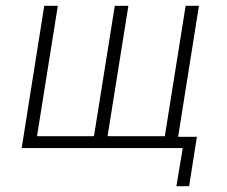

<svg xmlns="http://www.w3.org/2000/svg" viewBox="-20 -512 785 664"><path d="M590 132 612 0H55L133 -492H180L108 -41H305L377 -492H424L352 -41H550L622 -492H668L596 -39H661L634 132Z"/></svg>

Font: Nunito Sans 7pt Condensed ExtraLight
Style: Italic
Weight: 250
Width: 3
Italic angle: -9°
Designer: Vernon Adams
Foundry: Vernon Adams
Version: Version 3.101;gftools[0.9.27]